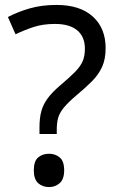

<svg xmlns="http://www.w3.org/2000/svg" viewBox="-20 -744 474 778"><path d="M140 -228Q140 -266 147.5 -293.5Q155 -321 173.5 -346Q192 -371 224 -398Q263 -431 284.5 -453Q306 -475 315 -496Q324 -517 324 -547Q324 -595 293 -621Q262 -647 203 -647Q154 -647 116 -634.5Q78 -622 43 -605L12 -675Q52 -696 100.5 -710Q149 -724 209 -724Q304 -724 356 -677Q408 -630 408 -549Q408 -504 393.5 -472.5Q379 -441 352.5 -414.5Q326 -388 290 -358Q257 -330 239.5 -309Q222 -288 216 -267.5Q210 -247 210 -218V-201H140ZM117 -54Q117 -91 134.5 -106Q152 -121 179 -121Q204 -121 222 -106Q240 -91 240 -54Q240 -18 222 -2Q204 14 179 14Q152 14 134.5 -2Q117 -18 117 -54Z"/></svg>

Font: Noto Sans
Style: Regular
Weight: 400
Designer: Monotype Design Team
Foundry: Monotype Imaging Inc.
Version: Version 2.007